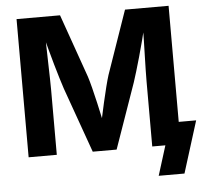

<svg xmlns="http://www.w3.org/2000/svg" viewBox="-58 -790 1075 1007"><g transform="rotate(-5 479.0 -286.0)"><path d="M65.7 0V-727.5H294.6L412.4 -393.5Q419.8 -370.3 429.3 -333.1Q438.8 -295.9 448.6 -252.9Q458.4 -210 467 -169.5Q475.6 -129 481.1 -99H451.9Q457.7 -128.3 466.1 -168.6Q474.6 -208.8 484.4 -251.9Q494.2 -295 503.7 -332.5Q513.2 -370.1 520.6 -393.5L636.7 -727.5H866.1V0H716.5V-343Q716.5 -366.8 717.2 -402.3Q718 -437.9 719.1 -479.1Q720.3 -520.3 721.3 -562.3Q722.3 -604.2 722.5 -641H732.1Q722.7 -600.5 711.3 -557.4Q700 -514.3 688.6 -473.7Q677.2 -433 666.9 -399.2Q656.7 -365.3 649.3 -343L528.9 0H403.2L280.9 -343Q273.5 -365.1 263.3 -398.6Q253.1 -432.1 241.5 -472.5Q229.8 -513 218.3 -556.3Q206.7 -599.6 196 -641H207.7Q208.2 -605.8 209.2 -564.3Q210.2 -522.8 211.2 -481.2Q212.2 -439.7 213.1 -403.6Q214 -367.5 214 -343V0ZM736.8 156.2 785.6 0H745.7V-116.4H957.8L872.5 156.2Z"/></g></svg>

Font: Adwaita Sans
Style: Regular
Weight: 400
Designer: Rasmus Andersson
Foundry: rsms
Version: Version 4.001;git-9221beed3